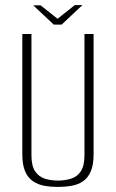

<svg xmlns="http://www.w3.org/2000/svg" viewBox="-20 -725 457 757"><path d="M208 12Q180 12 155 7.5Q130 3 110 -10.5Q90 -24 79 -49.5Q68 -75 68 -117V-591H104V-113Q104 -71 118.5 -49.5Q133 -28 157 -20.5Q181 -13 208 -13Q236 -13 260 -20.5Q284 -28 298.5 -49.5Q313 -71 313 -113V-591H349V-117Q349 -75 338 -49.5Q327 -24 307.5 -10.5Q288 3 262 7.5Q236 12 208 12ZM192 -628 111 -704H140L207 -651L275 -705H305L223 -628Z"/></svg>

Font: Alumni Sans Thin ExtraLight
Style: Regular
Weight: 250
Version: Version 1.018